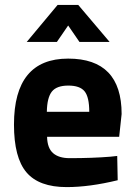

<svg xmlns="http://www.w3.org/2000/svg" viewBox="-20 -751 550 783"><path d="M264 -106Q357 -106 430 -112L458 -115L460 -16Q345 12 252 12Q139 12 88 -48Q37 -108 37 -243Q37 -512 258 -512Q476 -512 476 -286L466 -193H172Q173 -147 196.5 -126.5Q220 -106 264 -106ZM344 -295Q344 -355 325 -378.5Q306 -402 258.5 -402Q211 -402 191.5 -377.5Q172 -353 171 -295ZM89 -580 215 -731H299L427 -580H304L258 -647L212 -580Z"/></svg>

Font: Titillium Web
Style: Bold
Weight: 700
Version: Version 1.001;PS 57.000;hotconv 1.0.70;makeotf.lib2.5.55311